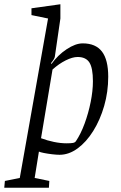

<svg xmlns="http://www.w3.org/2000/svg" viewBox="-60 -717 569 903"><path d="M-40 166 -37 134 33 120 166 -630 88 -646V-678L224 -697V-630L198 -451Q197 -441 180 -420L182 -416Q212 -458 253.5 -485.5Q295 -513 329 -513Q390 -513 419.5 -474.5Q449 -436 449 -356Q449 -285 430 -219Q411 -153 378.5 -101Q346 -49 305 -19Q264 11 220 11Q206 11 185 8.5Q164 6 146.5 2.5Q129 -1 123 -4L103 120L172 134L170 166ZM253 -43Q275 -43 284 -45Q293 -47 297 -53Q320 -87 338 -136Q356 -185 366.5 -237.5Q377 -290 377 -335Q377 -397 360.5 -423Q344 -449 305 -449Q281 -449 249 -433Q217 -417 187 -390L133 -67Q162 -56 193.5 -49.5Q225 -43 253 -43Z"/></svg>

Font: Faustina Light Light
Style: Italic
Weight: 300
Italic angle: -8°
Version: Version 1.200